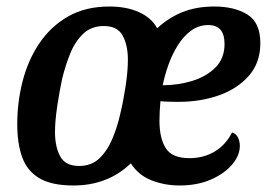

<svg xmlns="http://www.w3.org/2000/svg" viewBox="-20 -550 820 590"><path d="M206 20Q139 20 101.5 -2Q64 -24 48.5 -66Q33 -108 33 -169Q33 -236 49.5 -300.5Q66 -365 101 -417Q136 -469 189.5 -499.5Q243 -530 316 -530Q369 -530 407.5 -512.5Q446 -495 463 -463Q497 -495 540 -512.5Q583 -530 639 -530Q700 -530 740 -505.5Q780 -481 780 -417Q780 -358 745.5 -318Q711 -278 654 -257.5Q597 -237 528 -237Q515 -237 498.5 -237.5Q482 -238 473 -239Q470 -206 470 -179Q470 -125 489.5 -94.5Q509 -64 562 -64Q606 -64 640 -84.5Q674 -105 693 -143Q706 -139 711.5 -127Q717 -115 717 -102Q717 -72 693 -44Q669 -16 627.5 2Q586 20 531 20Q487 20 446.5 4.5Q406 -11 382 -48Q311 20 206 20ZM480 -288Q526 -288 569.5 -301Q613 -314 641.5 -342Q670 -370 670 -415Q670 -473 620 -473Q591 -473 567.5 -456Q544 -439 526.5 -411Q509 -383 497.5 -350.5Q486 -318 480 -288ZM223 -40Q261 -40 285.5 -63.5Q310 -87 325.5 -124Q341 -161 350 -202Q359 -239 366 -285.5Q373 -332 373 -366Q373 -411 357 -440.5Q341 -470 299 -470Q261 -470 236 -446.5Q211 -423 196 -386Q181 -349 171 -308Q163 -271 156 -224.5Q149 -178 149 -144Q149 -99 165 -69.5Q181 -40 223 -40Z"/></svg>

Font: Sansita Swashed
Style: Regular
Weight: 400
Designer: Pablo Cosgaya
Foundry: Omnibus-Type
Version: Version 1.003; ttfautohint (v1.8.3)